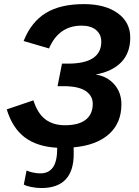

<svg xmlns="http://www.w3.org/2000/svg" viewBox="-20 -718 683 945"><path d="M179.2 135.3Q219.7 135.3 240.7 105.5Q261.7 75.7 261.7 9.3Q162.6 3.9 101.8 -42Q41 -87.9 13.2 -179.7L144.5 -224.1Q164.6 -160.2 202.9 -130.9Q241.2 -101.6 299.8 -101.6Q367.2 -101.6 401.9 -128.7Q436.5 -155.8 436.5 -207Q436.5 -247.1 401.1 -270.5Q365.7 -293.9 292 -293.9H263.2L285.2 -404.8H314Q478.5 -404.8 478.5 -512.7Q478.5 -548.3 453.1 -570.1Q427.7 -591.8 381.3 -591.8Q269.5 -591.8 221.2 -479.5L96.2 -516.1Q133.8 -610.4 205.6 -654.1Q277.3 -697.8 393.1 -697.8Q497.1 -697.8 559.1 -653.3Q621.1 -608.9 621.1 -532.7Q621.1 -458.5 577.6 -412.6Q534.2 -366.7 450.7 -351.1Q507.3 -342.8 542.5 -302.7Q577.6 -262.7 577.6 -204.6Q577.6 -112.8 516.4 -57.9Q455.1 -2.9 342.3 7.3Q342.8 25.9 342.8 39.6Q342.8 207.5 183.1 207.5Q160.2 207.5 135 202.6Q109.9 197.8 97.2 190.4L110.8 121.1Q121.6 126.5 140.6 130.9Q159.7 135.3 179.2 135.3Z"/></svg>

Font: Liberation Sans
Style: Bold Italic
Weight: 700
Italic angle: -12°
Designer: Steve Matteson
Foundry: Ascender Corporation
Version: Version 2.1.5